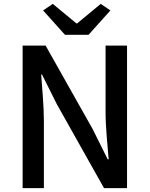

<svg xmlns="http://www.w3.org/2000/svg" viewBox="-20 -973 774 993"><path d="M97 0H207V-346C207 -427 198 -512 193 -588H197L274 -434L518 0H637V-737H526V-393C526 -313 536 -224 542 -149H537L460 -304L216 -737H97ZM316 -793H438L551 -919L501 -953L379 -852H375L253 -953L203 -919Z"/></svg>

Font: Noto Sans CJK TC Medium
Style: Regular
Weight: 500
Designer: Ryoko NISHIZUKA 西塚涼子 (kana, bopomofo & ideographs); Paul D. Hunt (Latin, Greek & Cyrillic); Sandoll Communications 산돌커뮤니
Foundry: Adobe
Version: Version 2.004;hotconv 1.0.118;makeotfexe 2.5.65603